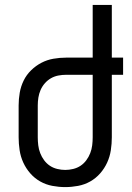

<svg xmlns="http://www.w3.org/2000/svg" viewBox="-20 -755 540 783"><path d="M246 8Q220 8 193.5 3Q167 -2 144 -15Q121 -28 103.5 -48Q86 -68 75 -92Q64 -116 60 -142.5Q56 -169 56 -195V-325Q56 -351 60.5 -377Q65 -403 76.5 -426.5Q88 -450 107 -468.5Q126 -487 149 -499Q172 -511 198 -515.5Q224 -520 250 -520H358V-735H436V-520H482V-450H436V-195Q436 -169 432 -142.5Q428 -116 417 -92Q406 -68 388.5 -48Q371 -28 348 -15Q325 -2 298.5 3Q272 8 246 8ZM246 -62Q262 -62 278.5 -66Q295 -70 308.5 -79Q322 -88 332 -101.5Q342 -115 348 -130.5Q354 -146 356 -162.5Q358 -179 358 -195V-450H250Q234 -450 218 -447Q202 -444 188 -436Q174 -428 163 -415.5Q152 -403 145.5 -388Q139 -373 136.5 -357Q134 -341 134 -325V-195Q134 -179 136 -162.5Q138 -146 144 -130.5Q150 -115 160 -101.5Q170 -88 183.5 -79Q197 -70 213.5 -66Q230 -62 246 -62Z"/></svg>

Font: Moesevka
Style: Regular
Weight: 400
Monospace: yes
Designer: Belleve Invis
Foundry: Belleve Invis
Version: Version 32.5.0; ttfautohint (v1.8.4)